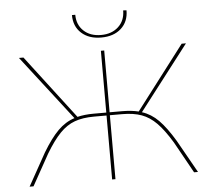

<svg xmlns="http://www.w3.org/2000/svg" viewBox="-57 -915 1085 978"><g transform="rotate(-5 485.5 -426.5)"><path d="M346 -852H363Q363 -801 396.5 -769.5Q430 -738 485 -738Q540 -738 574 -769.5Q608 -801 608 -853L625 -852Q625 -794 587 -759.5Q549 -725 485 -725Q422 -725 384 -759.5Q346 -794 346 -852ZM916 0H896L807 -160Q767 -226 732 -261.5Q697 -297 656 -312Q615 -327 556 -327H494V0H477V-327H414Q355 -327 314 -312Q273 -297 238 -261Q203 -225 164 -160L75 0H55L148 -167Q190 -237 228 -275Q266 -313 313 -328L58 -658H81L329 -333Q366 -342 412 -342H477V-658H494V-342H558Q605 -342 642 -333L890 -658H912L658 -328Q705 -313 742.5 -275Q780 -237 822 -167Z"/></g></svg>

Font: Ysabeau Infant Thin
Style: Regular
Weight: 200
Designer: Christian Thalmann (Catharsis Fonts)
Version: Version 0.003